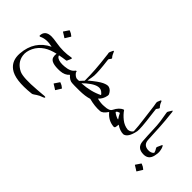

<svg xmlns="http://www.w3.org/2000/svg" viewBox="-106 -1461 2703 2703"><g transform="rotate(45 1245.5 -109.5)"><path d="M209 -260Q229 -260 258 -257Q287 -254 327 -247Q477 -221 611 -247Q640 -253 628 -227L605 -175Q601 -167 594 -166Q558 -162 528 -156.5Q498 -151 472 -146Q478 -123 499 -110Q545 -81 640 -90Q659 -92 663 -68Q667 -45 660 -23Q653 -2 640 0Q456 10 435 -69Q426 -104 432 -138Q326 -113 262 -71Q181 -18 143 62Q103 145 115 218Q133 337 254 397Q336 436 601 414Q666 409 698.5 406Q731 403 732 403Q754 402 754 412Q754 423 727 432Q684 445 645 471Q626 484 614 492Q602 500 597 502Q593 504 589 505Q585 506 580 507Q274 541 155 451Q53 375 64 225Q84 -47 314 -158Q189 -188 101 -144Q95 -141 89 -144Q83 -147 83 -151Q86 -258 209 -260ZM326 -498Q328 -501 334 -500Q374 -486 405 -458Q409 -454 406 -450L359 -374Q356 -369 349 -375Q345 -378 328 -389Q311 -400 279 -419Q274 -422 277 -425Z M883 -90Q901 -85 902 -79Q904 -71 902 -55Q895 0 883 0Q829 0 775 -61Q729 -6 639 0Q629 0 626 -15L618 -57Q615 -66 622 -78Q628 -88 639 -90Q749 -99 787 -156Q792 -164 801 -164Q810 -164 810 -155Q810 -147 812 -143Q845 -98 883 -90ZM750 112Q752 109 758 110Q798 124 829 152Q833 156 830 160L783 236Q780 241 773 235Q769 232 752 221Q735 210 703 191Q698 188 701 185Z M1217 -24Q1142 1 1025 2Q966 3 930.5 2Q895 1 883 0Q875 -2 868 -23Q847 -87 883 -90L926 -91L981 -150Q982 -246 974 -362Q966 -478 949 -613Q947 -633 945.5 -645Q944 -657 942 -661Q938 -675 966 -729Q969 -735 974 -735Q979 -735 982 -728Q1003 -674 1024 -653Q1036 -642 1024 -627L1007 -605Q1002 -599 1004 -583Q1030 -379 1025 -295Q1024 -279 1019 -249.5Q1014 -220 1006 -178Q1129 -281 1189 -309Q1252 -338 1282 -328Q1329 -315 1357 -257Q1362 -248 1359 -228Q1345 -151 1291 -103Q1329 -93 1365 -89.5Q1401 -86 1435 -90Q1449 -92 1453 -72Q1462 -33 1452 -17Q1441 0 1435 0Q1337 8 1217 -24ZM1250 -207Q1187 -254 1075 -177Q1047 -158 1021.5 -136Q996 -114 973 -91Q1152 -101 1287 -169Q1277 -187 1250 -207Z M1657 -250Q1663 -253 1666 -248Q1702 -194 1762 -146Q1823 -97 1898 -90Q1917 -89 1917 -65Q1917 0 1898 0Q1830 0 1757 -50Q1752 6 1745 13Q1737 21 1726 21Q1613 12 1539 -78Q1536 -82 1532 -77Q1482 -2 1434 0Q1423 0 1419 -16Q1407 -61 1420 -80Q1427 -90 1434 -90Q1528 -93 1549 -138Q1593 -227 1657 -250ZM1653 -176Q1651 -179 1646 -178Q1616 -171 1603 -153Q1598 -146 1604 -142Q1622 -127 1643.5 -115.5Q1665 -104 1690 -96Q1697 -94 1698.5 -96Q1700 -98 1696 -102Q1686 -116 1675 -134.5Q1664 -153 1653 -176Z M1913 -660Q1928 -696 1931 -705Q1934 -714 1941 -714Q1949 -714 1952 -704Q1967 -659 1995 -631Q2005 -622 1994 -608L1972 -577Q1975 -549 1978 -523Q1981 -497 1984 -473Q2017 -224 2007 -171Q1975 -12 1897 0Q1895 0 1893 0Q1879 -4 1882 -66Q1882 -89 1897 -90Q1952 -96 1973 -135Q1972 -174 1965.5 -236Q1959 -298 1948 -381Q1938 -464 1931 -515Q1924 -566 1922 -585L1912 -642Q1911 -654 1913 -660Z M2149 -720Q2153 -727 2156 -726Q2161 -726 2164 -705Q2182 -550 2188 -440Q2193 -336 2196.5 -273Q2200 -210 2201 -188Q2208 -96 2301 -90Q2328 -88 2322 -54Q2313 0 2301 0Q2170 0 2161 -122Q2157 -173 2154.5 -224.5Q2152 -276 2150 -328Q2147 -432 2138 -496.5Q2129 -561 2114 -643Q2111 -658 2117 -668Z M2361 -211 2389 -273Q2397 -291 2407 -274Q2427 -237 2431 -193.5Q2435 -150 2422 -98Q2398 0 2301 0Q2291 0 2280 -51Q2275 -77 2285 -86Q2291 -91 2301 -90Q2360 -87 2390 -122Q2392 -124 2390 -129Q2384 -157 2363 -187Q2355 -198 2361 -211ZM2368 112Q2370 109 2376 110Q2416 124 2447 152Q2451 156 2448 160L2401 236Q2398 241 2391 235Q2387 232 2370 221Q2353 210 2321 191Q2316 188 2319 185Z"/></g></svg>

Font: Amiri Modified
Style: Regular
Weight: 400
Version: 0.117-H1